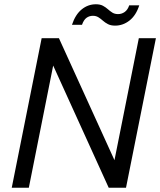

<svg xmlns="http://www.w3.org/2000/svg" viewBox="-20 -879 750 899"><path d="M710 -700 570 0H489L229 -572L115 0H35L175 -700H256L516 -129L630 -700ZM317 -763Q333 -811 362.5 -835Q392 -859 429 -859Q449 -859 462 -852Q475 -845 485 -836Q495 -827 506 -820Q517 -813 533 -813Q550 -813 564 -823Q578 -833 585 -854H632Q617 -807 586.5 -783Q556 -759 519 -759Q499 -759 485.5 -766Q472 -773 462 -782Q452 -791 441 -798Q430 -805 415 -805Q398 -805 385 -795.5Q372 -786 364 -763Z"/></svg>

Font: Albert Sans
Style: Italic
Weight: 400
Italic angle: -11.25°
Designer: Andreas Rasmussen
Foundry: a.Foundry
Version: Version 1.025